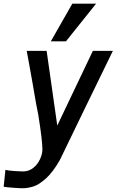

<svg xmlns="http://www.w3.org/2000/svg" viewBox="-29 -827 649 1046"><path d="M96 107Q128.5 107 152.8 87.2Q177 67.5 189.5 39.2Q202 11 202 -12.5Q202 -61 180 -199Q169.5 -247.5 149 -370.5Q140.5 -418.5 132.2 -464.5Q124 -510.5 116.5 -550H225L283 -143L477 -550H586Q533 -441.5 438.2 -246.5Q343.5 -51.5 297.5 44Q259.5 111 221.8 144.8Q184 178.5 156 187.8Q128 197 100.5 198.5Q85.5 199 47 196.2Q8.5 193.5 -9 190.5L0.5 98.5Q18 102.5 49.2 104.8Q80.5 107 96 107ZM248 -602 365 -807H494.5L330.5 -602Z"/></svg>

Font: JuliaMono Medium
Style: Italic
Weight: 500
Italic angle: -9°
Monospace: yes
Designer: cormullion
Foundry: corm
Version: Version 0.054; ttfautohint (v1.8.4)